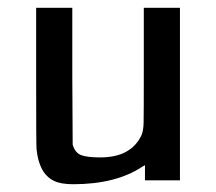

<svg xmlns="http://www.w3.org/2000/svg" viewBox="-20 -464 557 494"><path d="M73 -268V-444H166V-268L167 -92Q173 -71 188.5 -65Q204 -59 238 -59Q317 -59 344 -116Q349 -128 349.5 -148Q350 -168 350 -291V-444H443V0H353V-39L346 -35Q278 10 168 10Q136 10 118 1Q80 -18 74 -81Q73 -89 73 -268Z"/></svg>

Font: MathJax_SansSerif
Style: Regular
Weight: 400
Version: Version 1.1